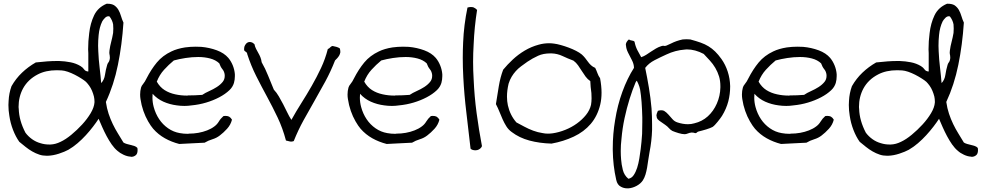

<svg xmlns="http://www.w3.org/2000/svg" viewBox="-20 -738 5292 1035"><path d="M720.7 59.6Q721.7 65.4 721.7 70.3Q721.7 89.8 712.9 97.7Q702.1 107.4 687.5 107.4Q685.5 107.4 683.6 106.4Q666 105.5 646 96.2Q626 86.9 613.3 75.2Q596.7 61.5 582 40.5Q567.4 19.5 554.7 -4.4Q542 -28.3 531.2 -52.7Q520.5 -77.1 511.7 -97.7Q499 -78.1 481.4 -55.2Q463.9 -32.2 442.9 -9.3Q421.9 13.7 397.9 34.2Q374 54.7 348.6 69.3Q329.1 80.1 297.9 90.3Q266.6 100.6 237.3 101.6H231.4Q210 101.6 192.4 95.7Q171.9 88.9 153.3 78.1Q134.8 67.4 117.7 53.7Q100.6 40 84 26.4Q64.5 -1 50.3 -37.6Q36.1 -74.2 30.3 -114.3Q25.4 -142.6 25.4 -171.9Q25.4 -182.6 26.4 -194.3Q28.3 -235.4 42 -273.4Q65.4 -314.5 98.6 -346.2Q131.8 -377.9 172.9 -401.4Q202.1 -404.3 234.4 -407.2Q261.7 -409.2 288.1 -409.2H298.8Q330.1 -408.2 359.9 -402.3Q389.6 -396.5 414.1 -381.8Q426.8 -374 433.6 -363.8Q440.4 -353.5 456.1 -352.5V-451.2Q455.1 -461.9 455.1 -471.7Q455.1 -516.6 460.9 -559.6Q466.8 -612.3 487.3 -655.3Q507.8 -698.2 554.7 -717.8H559.6Q581.1 -717.8 594.7 -710Q609.4 -700.2 618.2 -685.1Q627 -669.9 632.3 -651.4Q637.7 -632.8 645.5 -616.2Q637.7 -497.1 615.7 -388.7Q593.8 -280.3 550.8 -188.5Q555.7 -154.3 565.4 -125Q575.2 -95.7 587.9 -69.3Q600.6 -43 615.7 -18.6Q630.9 5.9 645.5 30.3Q653.3 35.2 663.6 38.1Q673.8 41 684.6 43.5Q695.3 45.9 705.1 49.3Q714.8 52.7 720.7 59.6ZM570.3 -414.1Q572.3 -420.9 572.3 -427.7Q572.3 -433.6 571.3 -439.5Q569.3 -447.3 569.3 -455.1Q569.3 -460.9 570.3 -466.8Q573.2 -489.3 579.6 -513.2Q585.9 -537.1 589.8 -560.5Q590.8 -572.3 590.8 -584Q590.8 -595.7 589.8 -606.4Q585.9 -628.9 570.3 -649.4Q567.4 -650.4 564.5 -650.4Q555.7 -650.4 546.9 -642.6Q536.1 -631.8 531.2 -623Q515.6 -590.8 511.7 -548.8Q508.8 -520.5 508.8 -491.2Q508.8 -476.6 509.8 -461.9Q511.7 -417 517.1 -372.6Q522.5 -328.1 525.4 -290Q542 -307.6 545.9 -334.5Q549.8 -361.3 557.6 -387.7Q559.6 -395.5 564 -400.9Q568.4 -406.2 570.3 -414.1ZM489.3 -185.5V-191.4Q489.3 -204.1 486.3 -217.8Q482.4 -233.4 476.1 -248.5Q469.7 -263.7 460.9 -275.9Q452.1 -288.1 443.4 -296.9Q434.6 -304.7 418.5 -314.9Q402.3 -325.2 383.3 -335Q364.3 -344.7 345.7 -351.1Q327.1 -357.4 312.5 -358.4Q298.8 -359.4 286.1 -359.4Q226.6 -359.4 183.6 -336.9Q130.9 -309.6 104.5 -261.7Q80.1 -216.8 80.1 -161.1Q80.1 -155.3 81.1 -150.4Q83 -87.9 117.2 -22.5Q131.8 -2.9 152.8 12.2Q173.8 27.3 199.2 34.2Q220.7 41 245.1 41H252Q279.3 40 306.6 26.4Q334 13.7 364.7 -11.7Q395.5 -37.1 422.9 -66.9Q450.2 -96.7 468.8 -127.9Q487.3 -159.2 489.3 -185.5Z M1230.5 -92.8Q1223.6 -65.4 1204.1 -43.9Q1184.6 -22.5 1165 -7.8Q1147.5 5.9 1125 12.7Q1102.5 19.5 1083 31.2Q1045.9 33.2 1012.7 34.7Q979.5 36.1 946.3 38.1Q904.3 27.3 868.7 7.3Q833 -12.7 805.7 -43.9Q793 -58.6 778.3 -84Q763.7 -109.4 752.9 -140.1Q742.2 -170.9 737.3 -204.1Q735.4 -215.8 735.4 -228.5Q735.4 -248 740.2 -265.6Q742.2 -274.4 752 -286.1Q761.7 -297.9 769.5 -314.5Q794.9 -364.3 825.7 -401.4Q856.4 -438.5 904.3 -460.9Q934.6 -475.6 977.5 -482.4Q1005.9 -486.3 1034.2 -486.3Q1049.8 -486.3 1065.4 -485.4Q1109.4 -481.4 1148.9 -466.8Q1188.5 -452.1 1210.9 -425.8Q1225.6 -408.2 1234.9 -385.3Q1244.1 -362.3 1246.1 -337.9V-327.1Q1246.1 -308.6 1241.2 -291Q1234.4 -268.6 1216.8 -252Q1194.3 -230.5 1161.6 -213.4Q1128.9 -196.3 1091.3 -185.1Q1053.7 -173.8 1012.7 -169.9Q993.2 -167 974.6 -167Q953.1 -167 933.6 -169.9Q894.5 -174.8 860.8 -189.9Q827.1 -205.1 802.7 -232.4Q801.8 -221.7 801.8 -211.9Q801.8 -186.5 808.6 -161.1Q818.4 -125 837.9 -95.7Q857.4 -66.4 886.2 -46.4Q915 -26.4 949.2 -20.5Q969.7 -16.6 993.2 -16.6Q996.1 -16.6 999 -17.6Q1024.4 -17.6 1049.3 -22Q1074.2 -26.4 1096.7 -35.2Q1119.1 -43.9 1135.7 -56.6Q1150.4 -67.4 1159.7 -83Q1168.9 -98.6 1184.6 -112.3Q1189.5 -113.3 1194.3 -113.3Q1207 -113.3 1214.8 -109.4Q1224.6 -103.5 1230.5 -92.8ZM1191.4 -334Q1189.5 -352.5 1179.2 -364.7Q1168.9 -377 1162.1 -396.5Q1142.6 -415 1112.3 -422.9Q1082 -430.7 1048.8 -430.7Q1014.6 -430.7 980 -425.3Q945.3 -419.9 917 -412.1Q888.7 -388.7 864.3 -361.8Q839.8 -335 825.2 -297.9Q841.8 -268.6 867.2 -252.4Q892.6 -236.3 924.8 -229.5Q955.1 -222.7 989.3 -222.7Q991.2 -222.7 994.1 -223.6Q1031.2 -223.6 1070.3 -226.6Q1085.9 -237.3 1107.9 -247.1Q1129.9 -256.8 1148.9 -269Q1168 -281.2 1180.7 -296.9Q1191.4 -310.5 1191.4 -328.1Z M1811.5 -477.5Q1814.5 -468.8 1814.5 -460.9V-455.1Q1812.5 -445.3 1808.1 -438Q1803.7 -430.7 1797.9 -424.3Q1792 -418 1786.1 -412.1Q1762.7 -352.5 1733.9 -299.3Q1705.1 -246.1 1675.3 -194.3Q1645.5 -142.6 1616.2 -89.4Q1586.9 -36.1 1563.5 22.5Q1555.7 25.4 1548.8 25.4Q1544.9 25.4 1542 24.4Q1532.2 22.5 1521.5 19.5Q1503.9 -46.9 1476.6 -104.5Q1449.2 -162.1 1419.4 -216.8Q1389.6 -271.5 1361.3 -327.6Q1333 -383.8 1312.5 -447.3Q1312.5 -452.1 1310.1 -454.6Q1307.6 -457 1304.7 -459Q1301.8 -460.9 1298.8 -463.4Q1295.9 -465.8 1295.9 -470.7V-474.6Q1295.9 -486.3 1300.8 -494.1Q1305.7 -503.9 1314.5 -508.8Q1320.3 -511.7 1327.1 -511.7Q1330.1 -511.7 1333 -510.7Q1342.8 -508.8 1351.6 -500Q1354.5 -486.3 1360.4 -474.6Q1366.2 -462.9 1372.6 -452.1Q1378.9 -441.4 1383.8 -429.2Q1388.7 -417 1390.6 -402.3Q1410.2 -368.2 1425.3 -330.1Q1440.4 -292 1456.1 -254.9Q1471.7 -238.3 1483.4 -217.8Q1495.1 -197.3 1506.3 -176.3Q1517.6 -155.3 1527.8 -133.3Q1538.1 -111.3 1550.8 -91.8Q1576.2 -137.7 1605 -183.1Q1633.8 -228.5 1660.6 -275.4Q1687.5 -322.3 1710.4 -371.1Q1733.4 -419.9 1747.1 -473.6Q1754.9 -476.6 1759.8 -482.4Q1764.6 -488.3 1772.5 -490.2Q1783.2 -488.3 1793.5 -485.4Q1803.7 -482.4 1811.5 -477.5Z M2348.6 -92.8Q2341.8 -65.4 2322.3 -43.9Q2302.7 -22.5 2283.2 -7.8Q2265.6 5.9 2243.2 12.7Q2220.7 19.5 2201.2 31.2Q2164.1 33.2 2130.9 34.7Q2097.7 36.1 2064.5 38.1Q2022.5 27.3 1986.8 7.3Q1951.2 -12.7 1923.8 -43.9Q1911.1 -58.6 1896.5 -84Q1881.8 -109.4 1871.1 -140.1Q1860.4 -170.9 1855.5 -204.1Q1853.5 -215.8 1853.5 -228.5Q1853.5 -248 1858.4 -265.6Q1860.4 -274.4 1870.1 -286.1Q1879.9 -297.9 1887.7 -314.5Q1913.1 -364.3 1943.8 -401.4Q1974.6 -438.5 2022.5 -460.9Q2052.7 -475.6 2095.7 -482.4Q2124 -486.3 2152.3 -486.3Q2168 -486.3 2183.6 -485.4Q2227.5 -481.4 2267.1 -466.8Q2306.6 -452.1 2329.1 -425.8Q2343.8 -408.2 2353 -385.3Q2362.3 -362.3 2364.3 -337.9V-327.1Q2364.3 -308.6 2359.4 -291Q2352.5 -268.6 2335 -252Q2312.5 -230.5 2279.8 -213.4Q2247.1 -196.3 2209.5 -185.1Q2171.9 -173.8 2130.9 -169.9Q2111.3 -167 2092.8 -167Q2071.3 -167 2051.8 -169.9Q2012.7 -174.8 1979 -189.9Q1945.3 -205.1 1920.9 -232.4Q1919.9 -221.7 1919.9 -211.9Q1919.9 -186.5 1926.8 -161.1Q1936.5 -125 1956.1 -95.7Q1975.6 -66.4 2004.4 -46.4Q2033.2 -26.4 2067.4 -20.5Q2087.9 -16.6 2111.3 -16.6Q2114.3 -16.6 2117.2 -17.6Q2142.6 -17.6 2167.5 -22Q2192.4 -26.4 2214.8 -35.2Q2237.3 -43.9 2253.9 -56.6Q2268.6 -67.4 2277.8 -83Q2287.1 -98.6 2302.7 -112.3Q2307.6 -113.3 2312.5 -113.3Q2325.2 -113.3 2333 -109.4Q2342.8 -103.5 2348.6 -92.8ZM2309.6 -334Q2307.6 -352.5 2297.4 -364.7Q2287.1 -377 2280.3 -396.5Q2260.7 -415 2230.5 -422.9Q2200.2 -430.7 2167 -430.7Q2132.8 -430.7 2098.1 -425.3Q2063.5 -419.9 2035.2 -412.1Q2006.8 -388.7 1982.4 -361.8Q1958 -335 1943.4 -297.9Q1960 -268.6 1985.4 -252.4Q2010.7 -236.3 2043 -229.5Q2073.2 -222.7 2107.4 -222.7Q2109.4 -222.7 2112.3 -223.6Q2149.4 -223.6 2188.5 -226.6Q2204.1 -237.3 2226.1 -247.1Q2248 -256.8 2267.1 -269Q2286.1 -281.2 2298.8 -296.9Q2309.6 -310.5 2309.6 -328.1Z M2578.1 49.8Q2575.2 57.6 2567.9 63.5Q2560.5 69.3 2551.8 71.3Q2546.9 72.3 2541 72.3Q2537.1 72.3 2533.2 71.3Q2523.4 70.3 2516.6 63.5Q2505.9 -34.2 2494.1 -130.4Q2482.4 -226.6 2477.5 -321.3Q2474.6 -374 2474.6 -425.8Q2474.6 -467.8 2476.6 -509.8Q2480.5 -603.5 2500 -697.3Q2509.8 -700.2 2518.6 -700.2Q2524.4 -700.2 2530.3 -699.2Q2543 -694.3 2551.8 -684.6Q2537.1 -591.8 2533.2 -498Q2530.3 -451.2 2530.3 -404.3Q2530.3 -358.4 2533.2 -311.5Q2537.1 -218.8 2549.3 -127.9Q2561.5 -37.1 2578.1 49.8Z M3214.8 -316.4Q3222.7 -274.4 3222.7 -238.3Q3222.7 -204.1 3215.8 -174.8Q3201.2 -113.3 3164.6 -70.3Q3127.9 -27.3 3072.8 -1.5Q3017.6 24.4 2953.1 36.1Q2887.7 34.2 2833.5 19.5Q2779.3 4.9 2738.3 -26.4Q2720.7 -39.1 2709.5 -57.1Q2698.2 -75.2 2689.5 -94.7Q2680.7 -114.3 2672.4 -135.3Q2664.1 -156.2 2653.3 -176.8Q2661.1 -225.6 2668.9 -273.4Q2676.8 -321.3 2692.4 -362.3Q2714.8 -389.6 2744.1 -417Q2773.4 -444.3 2808.6 -465.3Q2843.8 -486.3 2883.8 -497.1Q2911.1 -504.9 2940.4 -504.9Q2953.1 -504.9 2966.8 -502.9Q2982.4 -501 3003.4 -495.1Q3024.4 -489.3 3045.4 -481.4Q3066.4 -473.6 3085.4 -463.9Q3104.5 -454.1 3116.2 -444.3Q3126 -435.5 3133.8 -425.8Q3141.6 -416 3148.9 -405.8Q3156.2 -395.5 3165.5 -386.7Q3174.8 -377.9 3188.5 -372.1Q3195.3 -358.4 3200.7 -343.3Q3206.1 -328.1 3214.8 -316.4ZM3166 -172.9Q3168.9 -190.4 3168.9 -208Q3168.9 -221.7 3168 -236.3Q3163.1 -269.5 3162.1 -300.8Q3147.5 -310.5 3136.7 -325.2Q3126 -339.8 3116.2 -355.5Q3106.4 -371.1 3096.2 -385.7Q3085.9 -400.4 3071.3 -411.1Q3040 -422.9 3012.2 -436Q2984.4 -449.2 2953.1 -450.2H2947.3Q2908.2 -450.2 2880.9 -437.5Q2850.6 -423.8 2823.2 -405.3Q2803.7 -391.6 2788.1 -379.9Q2772.5 -368.2 2760.3 -354.5Q2748 -340.8 2738.3 -324.7Q2728.5 -308.6 2721.7 -287.1Q2712.9 -250 2712.9 -216.8Q2712.9 -192.4 2717.8 -169.9Q2729.5 -117.2 2763.7 -78.1Q2784.2 -67.4 2806.6 -55.2Q2829.1 -43 2854 -33.7Q2878.9 -24.4 2905.3 -20.5Q2918.9 -17.6 2933.6 -17.6Q2946.3 -17.6 2960 -19.5Q2993.2 -24.4 3027.3 -38.1Q3061.5 -51.8 3089.8 -72.3Q3118.2 -92.8 3138.7 -118.2Q3159.2 -143.6 3166 -172.9Z M3872.1 -113.3Q3868.2 -107.4 3861.8 -98.6Q3855.5 -89.8 3848.1 -81.1Q3840.8 -72.3 3834 -64.9Q3827.1 -57.6 3821.3 -53.7Q3816.4 -50.8 3807.1 -47.4Q3797.9 -43.9 3787.1 -40.5Q3776.4 -37.1 3765.1 -34.2Q3753.9 -31.2 3746.1 -29.3Q3741.2 -28.3 3737.8 -24.9Q3734.4 -21.5 3731.4 -20.5H3728.5Q3723.6 -20.5 3720.7 -22.5Q3716.8 -23.4 3710.9 -23.4H3707Q3697.3 -22.5 3688 -18.6Q3678.7 -14.6 3670.9 -14.6Q3657.2 -14.6 3637.7 -20.5Q3618.2 -26.4 3604.5 -32.2Q3593.8 -38.1 3585.9 -47.4Q3578.1 -56.6 3565.4 -65.4Q3553.7 -74.2 3543.5 -80.6Q3533.2 -86.9 3526.4 -94.2Q3519.5 -101.6 3519.5 -112.3L3518.6 -113.3Q3518.6 -124 3526.4 -140.6Q3536.1 -143.6 3543.9 -143.6Q3552.7 -143.6 3559.6 -140.6Q3572.3 -132.8 3583 -120.6Q3593.8 -108.4 3605 -95.7Q3616.2 -83 3631.8 -78.1Q3661.1 -68.4 3688.5 -68.4Q3706.1 -68.4 3722.7 -73.2Q3764.6 -83 3795.4 -110.8Q3826.2 -138.7 3844.2 -179.7Q3862.3 -220.7 3863.3 -266.6V-273.4Q3863.3 -301.8 3856.4 -325.2Q3848.6 -350.6 3835.9 -372.1Q3823.2 -393.6 3806.6 -411.6Q3790 -429.7 3773.4 -447.3Q3727.5 -471.7 3682.6 -471.7Q3676.8 -471.7 3670.9 -470.7Q3620.1 -466.8 3572.3 -444.3Q3540 -429.7 3508.8 -413.6Q3477.5 -397.5 3458 -372.1Q3468.8 -320.3 3478 -265.1Q3487.3 -210 3492.2 -153.3Q3495.1 -110.4 3495.1 -66.4V-37.1Q3493.2 22.5 3481.4 82Q3477.5 102.5 3474.6 124Q3471.7 145.5 3468.3 165.5Q3464.8 185.5 3459.5 203.1Q3454.1 220.7 3445.3 234.4Q3433.6 252 3412.1 263.7Q3390.6 275.4 3368.2 277.3H3361.3Q3342.8 277.3 3327.1 268.6Q3307.6 258.8 3301.8 231.4Q3284.2 154.3 3283.2 71.3V60.5Q3283.2 -16.6 3295.9 -90.8Q3308.6 -170.9 3335 -243.2Q3361.3 -315.4 3397.5 -372.1Q3397.5 -392.6 3386.2 -414.1Q3375 -435.5 3365.2 -455.1Q3355.5 -474.6 3354.5 -493.2Q3353.5 -494.1 3353.5 -495.1Q3353.5 -511.7 3370.1 -525.4Q3377 -520.5 3386.2 -519.5Q3395.5 -518.6 3400.4 -513.7Q3405.3 -488.3 3415.5 -468.3Q3425.8 -448.2 3436.5 -429.7Q3451.2 -434.6 3463.9 -442.9Q3476.6 -451.2 3489.7 -460Q3502.9 -468.8 3516.1 -476.6Q3529.3 -484.4 3544.9 -489.3Q3549.8 -491.2 3555.7 -491.2H3558.6Q3559.6 -490.2 3561.5 -490.2Q3566.4 -490.2 3572.3 -492.2Q3585 -497.1 3598.1 -503.9Q3611.3 -510.7 3626.5 -516.1Q3641.6 -521.5 3660.2 -525.4Q3668.9 -526.4 3680.7 -526.4Q3690.4 -526.4 3701.2 -525.4Q3733.4 -516.6 3756.8 -508.3Q3780.3 -500 3799.3 -488.3Q3818.4 -476.6 3835 -460.4Q3851.6 -444.3 3869.1 -419.9Q3890.6 -389.6 3902.8 -352.1Q3915 -314.5 3916 -274.4V-270.5Q3916 -231.4 3906.2 -192.4Q3895.5 -151.4 3872.1 -113.3ZM3433.6 66.4Q3438.5 28.3 3441.4 -16.6Q3442.4 -47.9 3442.4 -79.1V-104.5Q3441.4 -148.4 3438.5 -187.5Q3435.5 -226.6 3430.7 -254.9Q3427.7 -270.5 3420.9 -286.1Q3414.1 -301.8 3412.1 -302.7Q3410.2 -301.8 3409.2 -298.8Q3408.2 -295.9 3406.2 -293.9Q3389.6 -254.9 3374 -205.1Q3358.4 -155.3 3346.7 -100.6Q3335 -45.9 3330.1 10.7Q3326.2 43.9 3326.2 76.2Q3326.2 98.6 3328.1 121.1Q3330.1 148.4 3337.4 177.7Q3344.7 207 3367.2 225.6Q3384.8 222.7 3396 206.1Q3407.2 189.5 3414.6 166.5Q3421.9 143.6 3426.3 116.7Q3430.7 89.8 3433.6 66.4Z M4474.6 -92.8Q4467.8 -65.4 4448.2 -43.9Q4428.7 -22.5 4409.2 -7.8Q4391.6 5.9 4369.1 12.7Q4346.7 19.5 4327.1 31.2Q4290 33.2 4256.8 34.7Q4223.6 36.1 4190.4 38.1Q4148.4 27.3 4112.8 7.3Q4077.1 -12.7 4049.8 -43.9Q4037.1 -58.6 4022.5 -84Q4007.8 -109.4 3997.1 -140.1Q3986.3 -170.9 3981.4 -204.1Q3979.5 -215.8 3979.5 -228.5Q3979.5 -248 3984.4 -265.6Q3986.3 -274.4 3996.1 -286.1Q4005.9 -297.9 4013.7 -314.5Q4039.1 -364.3 4069.8 -401.4Q4100.6 -438.5 4148.4 -460.9Q4178.7 -475.6 4221.7 -482.4Q4250 -486.3 4278.3 -486.3Q4293.9 -486.3 4309.6 -485.4Q4353.5 -481.4 4393.1 -466.8Q4432.6 -452.1 4455.1 -425.8Q4469.7 -408.2 4479 -385.3Q4488.3 -362.3 4490.2 -337.9V-327.1Q4490.2 -308.6 4485.4 -291Q4478.5 -268.6 4460.9 -252Q4438.5 -230.5 4405.8 -213.4Q4373 -196.3 4335.4 -185.1Q4297.9 -173.8 4256.8 -169.9Q4237.3 -167 4218.8 -167Q4197.3 -167 4177.7 -169.9Q4138.7 -174.8 4105 -189.9Q4071.3 -205.1 4046.9 -232.4Q4045.9 -221.7 4045.9 -211.9Q4045.9 -186.5 4052.7 -161.1Q4062.5 -125 4082 -95.7Q4101.6 -66.4 4130.4 -46.4Q4159.2 -26.4 4193.4 -20.5Q4213.9 -16.6 4237.3 -16.6Q4240.2 -16.6 4243.2 -17.6Q4268.6 -17.6 4293.5 -22Q4318.4 -26.4 4340.8 -35.2Q4363.3 -43.9 4379.9 -56.6Q4394.5 -67.4 4403.8 -83Q4413.1 -98.6 4428.7 -112.3Q4433.6 -113.3 4438.5 -113.3Q4451.2 -113.3 4459 -109.4Q4468.8 -103.5 4474.6 -92.8ZM4435.5 -334Q4433.6 -352.5 4423.3 -364.7Q4413.1 -377 4406.2 -396.5Q4386.7 -415 4356.4 -422.9Q4326.2 -430.7 4293 -430.7Q4258.8 -430.7 4224.1 -425.3Q4189.5 -419.9 4161.1 -412.1Q4132.8 -388.7 4108.4 -361.8Q4084 -335 4069.3 -297.9Q4085.9 -268.6 4111.3 -252.4Q4136.7 -236.3 4168.9 -229.5Q4199.2 -222.7 4233.4 -222.7Q4235.4 -222.7 4238.3 -223.6Q4275.4 -223.6 4314.5 -226.6Q4330.1 -237.3 4352.1 -247.1Q4374 -256.8 4393.1 -269Q4412.1 -281.2 4424.8 -296.9Q4435.5 -310.5 4435.5 -328.1Z M5251 59.6Q5252 65.4 5252 70.3Q5252 89.8 5243.2 97.7Q5232.4 107.4 5217.8 107.4Q5215.8 107.4 5213.9 106.4Q5196.3 105.5 5176.3 96.2Q5156.2 86.9 5143.6 75.2Q5127 61.5 5112.3 40.5Q5097.7 19.5 5085 -4.4Q5072.3 -28.3 5061.5 -52.7Q5050.8 -77.1 5042 -97.7Q5029.3 -78.1 5011.7 -55.2Q4994.1 -32.2 4973.1 -9.3Q4952.1 13.7 4928.2 34.2Q4904.3 54.7 4878.9 69.3Q4859.4 80.1 4828.1 90.3Q4796.9 100.6 4767.6 101.6H4761.7Q4740.2 101.6 4722.7 95.7Q4702.1 88.9 4683.6 78.1Q4665 67.4 4647.9 53.7Q4630.9 40 4614.3 26.4Q4594.7 -1 4580.6 -37.6Q4566.4 -74.2 4560.5 -114.3Q4555.7 -142.6 4555.7 -171.9Q4555.7 -182.6 4556.6 -194.3Q4558.6 -235.4 4572.3 -273.4Q4595.7 -314.5 4628.9 -346.2Q4662.1 -377.9 4703.1 -401.4Q4732.4 -404.3 4764.6 -407.2Q4792 -409.2 4818.4 -409.2H4829.1Q4860.4 -408.2 4890.1 -402.3Q4919.9 -396.5 4944.3 -381.8Q4957 -374 4963.9 -363.8Q4970.7 -353.5 4986.3 -352.5V-451.2Q4985.4 -461.9 4985.4 -471.7Q4985.4 -516.6 4991.2 -559.6Q4997.1 -612.3 5017.6 -655.3Q5038.1 -698.2 5085 -717.8H5089.8Q5111.3 -717.8 5125 -710Q5139.6 -700.2 5148.4 -685.1Q5157.2 -669.9 5162.6 -651.4Q5168 -632.8 5175.8 -616.2Q5168 -497.1 5146 -388.7Q5124 -280.3 5081.1 -188.5Q5085.9 -154.3 5095.7 -125Q5105.5 -95.7 5118.2 -69.3Q5130.9 -43 5146 -18.6Q5161.1 5.9 5175.8 30.3Q5183.6 35.2 5193.8 38.1Q5204.1 41 5214.8 43.5Q5225.6 45.9 5235.4 49.3Q5245.1 52.7 5251 59.6ZM5100.6 -414.1Q5102.5 -420.9 5102.5 -427.7Q5102.5 -433.6 5101.6 -439.5Q5099.6 -447.3 5099.6 -455.1Q5099.6 -460.9 5100.6 -466.8Q5103.5 -489.3 5109.9 -513.2Q5116.2 -537.1 5120.1 -560.5Q5121.1 -572.3 5121.1 -584Q5121.1 -595.7 5120.1 -606.4Q5116.2 -628.9 5100.6 -649.4Q5097.7 -650.4 5094.7 -650.4Q5085.9 -650.4 5077.1 -642.6Q5066.4 -631.8 5061.5 -623Q5045.9 -590.8 5042 -548.8Q5039.1 -520.5 5039.1 -491.2Q5039.1 -476.6 5040 -461.9Q5042 -417 5047.4 -372.6Q5052.7 -328.1 5055.7 -290Q5072.3 -307.6 5076.2 -334.5Q5080.1 -361.3 5087.9 -387.7Q5089.8 -395.5 5094.2 -400.9Q5098.6 -406.2 5100.6 -414.1ZM5019.5 -185.5V-191.4Q5019.5 -204.1 5016.6 -217.8Q5012.7 -233.4 5006.3 -248.5Q5000 -263.7 4991.2 -275.9Q4982.4 -288.1 4973.6 -296.9Q4964.8 -304.7 4948.7 -314.9Q4932.6 -325.2 4913.6 -335Q4894.5 -344.7 4876 -351.1Q4857.4 -357.4 4842.8 -358.4Q4829.1 -359.4 4816.4 -359.4Q4756.8 -359.4 4713.9 -336.9Q4661.1 -309.6 4634.8 -261.7Q4610.4 -216.8 4610.4 -161.1Q4610.4 -155.3 4611.3 -150.4Q4613.3 -87.9 4647.5 -22.5Q4662.1 -2.9 4683.1 12.2Q4704.1 27.3 4729.5 34.2Q4751 41 4775.4 41H4782.2Q4809.6 40 4836.9 26.4Q4864.3 13.7 4895 -11.7Q4925.8 -37.1 4953.1 -66.9Q4980.5 -96.7 4999 -127.9Q5017.6 -159.2 5019.5 -185.5Z"/></svg>

Font: Crafty Girls
Style: Regular
Weight: 400
Designer: Crystal Kluge
Foundry: Font Diner, Inc DBA Tart Workshop
Version: Version 1.001